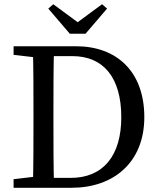

<svg xmlns="http://www.w3.org/2000/svg" viewBox="-20 -888 750 908"><path d="M44.3 0H185.5V-55.8H175.2L44.3 -40.8V0ZM135.3 0H235.7C232.7 -103 232.7 -207 232.7 -321.5V-359.3C232.7 -464.3 232.7 -568.3 235.7 -669.3H135.3C138.3 -566.3 138.3 -462.3 138.3 -359.3V-321.5C138.3 -205 138.3 -101 135.3 0ZM185.5 0H319.5C514.9 0 662.5 -118.2 662.5 -333.8C662.5 -550.9 530.7 -669.3 339.4 -669.3H185.5V-622.6H322.5C468.5 -622.6 553.6 -522 553.6 -333.7C553.6 -152.2 468.5 -46.7 313.9 -46.7H185.5V0ZM44.3 -628.5 175.2 -613.5H185.5V-669.3H44.3V-628.5ZM231.9 -868 208.4 -847.3 310 -728.6H384.6L486.3 -847.3L462.7 -868L305.2 -751.9H389.4L231.9 -868Z"/></svg>

Font: Source Serif Variable
Style: Regular
Weight: 389
Designer: Frank Grießhammer
Foundry: Adobe Systems Incorporated
Version: Version 3.001;hotconv 1.0.111;makeotfexe 2.5.65597